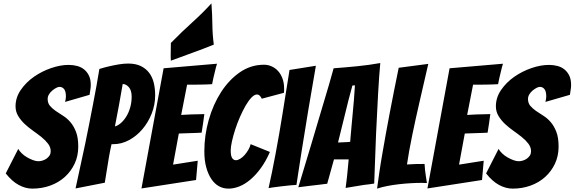

<svg xmlns="http://www.w3.org/2000/svg" viewBox="-20 -1114 3399 1136"><path d="M171 2Q131 2 91 -19.5Q51 -41 14 -88L88 -233Q95 -220 109 -206.5Q123 -193 140.5 -183Q158 -173 175.5 -166.5Q193 -160 207 -160Q219 -160 232 -164Q245 -168 256 -176Q267 -184 273.5 -194.5Q280 -205 280 -219Q280 -243 264.5 -263.5Q249 -284 226 -302.5Q203 -321 176 -340Q149 -359 126.5 -380Q104 -401 88 -427Q72 -453 72 -485Q72 -537 103 -582Q134 -627 180.5 -659.5Q227 -692 282 -711Q337 -730 386 -730Q413 -730 437 -723.5Q461 -717 478.5 -702.5Q496 -688 506.5 -666Q517 -644 517 -611Q517 -597 514.5 -583Q512 -569 510 -553L365 -511Q367 -519 368.5 -527Q370 -535 370 -543Q370 -573 359.5 -586.5Q349 -600 332 -600Q324 -600 312.5 -594Q301 -588 289.5 -578.5Q278 -569 270 -556Q262 -543 262 -528Q262 -504 275.5 -488Q289 -472 309 -458Q329 -444 352.5 -429.5Q376 -415 396 -392Q416 -369 429.5 -334.5Q443 -300 443 -247Q443 -191 421.5 -145.5Q400 -100 363.5 -67Q327 -34 277.5 -16Q228 2 171 2Z M427 1Q457 -134 484 -263Q495 -317 507 -377Q519 -437 530 -495Q541 -553 551 -607Q561 -661 568 -706Q597 -715 625 -721.5Q653 -728 682.5 -733Q712 -738 738 -738Q783 -738 813.5 -723Q844 -708 863 -682.5Q882 -657 890 -623Q898 -589 898 -550Q898 -494 877.5 -442Q857 -390 822.5 -349.5Q788 -309 743.5 -285Q699 -261 651 -261H640Q632 -227 625 -187Q618 -147 613 -113Q606 -73 600 -33ZM660 -366Q676 -370 693.5 -384.5Q711 -399 726 -422.5Q741 -446 750 -477Q759 -508 759 -542Q759 -579 742.5 -598Q726 -617 706 -617Q695 -551 684 -492Q673 -433 660 -366Z M817 1 948 -710 1264 -737Q1257 -715 1252 -692Q1247 -673 1242.5 -652.5Q1238 -632 1235 -616Q1225 -615 1206.5 -614.5Q1188 -614 1167 -613.5Q1146 -613 1124.5 -613Q1103 -613 1087 -613L1052 -434Q1083 -436 1110 -437Q1132 -438 1155 -438Q1178 -438 1189 -439Q1185 -411 1181.5 -384Q1178 -357 1173 -329Q1163 -328 1140.5 -327.5Q1118 -327 1095 -326Q1069 -325 1038 -324L1004 -140L1150 -163L1140 -49ZM991 -755Q990 -766 990 -775Q990 -784 990 -793Q990 -809 990.5 -825.5Q991 -842 991 -860Q1059 -929 1119 -983Q1179 -1037 1231 -1094Q1236 -1027 1236.5 -969Q1237 -911 1245 -850Q1186 -826 1118 -801.5Q1050 -777 991 -755Z M1332 2Q1301 2 1275.5 -12Q1250 -26 1231 -54Q1212 -82 1200.5 -123Q1189 -164 1189 -219Q1189 -313 1215 -404.5Q1241 -496 1288 -569Q1335 -642 1399.5 -686.5Q1464 -731 1542 -731Q1566 -731 1588 -721Q1610 -711 1626 -693Q1642 -675 1651.5 -649Q1661 -623 1661 -591Q1661 -585 1661 -578.5Q1661 -572 1660 -565L1529 -530Q1517 -555 1501 -555Q1485 -555 1467.5 -536.5Q1450 -518 1433 -488.5Q1416 -459 1400 -422.5Q1384 -386 1372 -349Q1360 -312 1352.5 -278.5Q1345 -245 1345 -224Q1345 -192 1353.5 -179Q1362 -166 1376 -166Q1387 -166 1401 -174.5Q1415 -183 1427 -196.5Q1439 -210 1449 -227Q1459 -244 1463 -261L1577 -215Q1553 -160 1523.5 -119.5Q1494 -79 1461.5 -51.5Q1429 -24 1396 -11Q1363 2 1332 2Z M1569 -1Q1579 -44 1589.5 -96.5Q1600 -149 1611 -206.5Q1622 -264 1632 -323Q1642 -382 1651 -437Q1672 -565 1693 -700L1849 -725Q1826 -591 1804 -462Q1795 -407 1785.5 -348Q1776 -289 1766.5 -231Q1757 -173 1749 -118.5Q1741 -64 1734 -20Q1725 -20 1698.5 -17.5Q1672 -15 1644 -11.5Q1616 -8 1593.5 -5Q1571 -2 1569 -1Z M2025 -2Q2029 -35 2033 -67Q2036 -95 2038.5 -123Q2041 -151 2043 -171H1956L1916 -27Q1894 -24 1864 -20.5Q1834 -17 1808 -14Q1776 -10 1745 -6Q1785 -139 1824 -268Q1840 -322 1857.5 -381Q1875 -440 1892.5 -498.5Q1910 -557 1926 -611Q1942 -665 1954 -710Q2022 -715 2092.5 -722Q2163 -729 2230 -741Q2227 -709 2223.5 -661.5Q2220 -614 2217 -558Q2214 -502 2211 -441Q2208 -380 2205 -321Q2200 -183 2194 -28Q2164 -23 2134 -20Q2109 -16 2079 -11Q2049 -6 2025 -2ZM1980 -271Q1984 -271 1994.5 -271.5Q2005 -272 2016.5 -272.5Q2028 -273 2038 -273.5Q2048 -274 2052 -275Q2052 -281 2053.5 -295.5Q2055 -310 2056.5 -328.5Q2058 -347 2060 -369Q2062 -391 2064 -412Q2068 -463 2074 -522L2080 -609L2065 -608L2042 -522Z M2211 2Q2217 -43 2225 -98Q2233 -153 2243.5 -212Q2254 -271 2264.5 -331Q2275 -391 2286 -446Q2311 -577 2339 -713L2514 -736Q2487 -620 2462 -510Q2451 -463 2440 -412.5Q2429 -362 2419 -314Q2409 -266 2401 -221Q2393 -176 2388 -141Q2413 -143 2441.5 -143.5Q2470 -144 2492 -144Q2493 -125 2495 -106.5Q2497 -88 2499.5 -73Q2502 -58 2503.5 -46.5Q2505 -35 2506 -31Q2498 -31 2490.5 -31.5Q2483 -32 2475 -32Q2444 -32 2409.5 -30Q2375 -28 2340 -24Q2305 -20 2271.5 -13.5Q2238 -7 2211 2Z M2509 1 2640 -710 2956 -737Q2949 -715 2944 -692Q2939 -673 2934.5 -652.5Q2930 -632 2927 -616Q2917 -615 2898.5 -614.5Q2880 -614 2859 -613.5Q2838 -613 2816.5 -613Q2795 -613 2779 -613L2744 -434Q2775 -436 2802 -437Q2824 -438 2847 -438Q2870 -438 2881 -439Q2877 -411 2873.5 -384Q2870 -357 2865 -329Q2855 -328 2832.5 -327.5Q2810 -327 2787 -326Q2761 -325 2730 -324L2696 -140L2842 -163L2832 -49Z M3013 2Q2973 2 2933 -19.5Q2893 -41 2856 -88L2930 -233Q2937 -220 2951 -206.5Q2965 -193 2982.5 -183Q3000 -173 3017.5 -166.5Q3035 -160 3049 -160Q3061 -160 3074 -164Q3087 -168 3098 -176Q3109 -184 3115.5 -194.5Q3122 -205 3122 -219Q3122 -243 3106.5 -263.5Q3091 -284 3068 -302.5Q3045 -321 3018 -340Q2991 -359 2968.5 -380Q2946 -401 2930 -427Q2914 -453 2914 -485Q2914 -537 2945 -582Q2976 -627 3022.5 -659.5Q3069 -692 3124 -711Q3179 -730 3228 -730Q3255 -730 3279 -723.5Q3303 -717 3320.5 -702.5Q3338 -688 3348.5 -666Q3359 -644 3359 -611Q3359 -597 3356.5 -583Q3354 -569 3352 -553L3207 -511Q3209 -519 3210.5 -527Q3212 -535 3212 -543Q3212 -573 3201.5 -586.5Q3191 -600 3174 -600Q3166 -600 3154.5 -594Q3143 -588 3131.5 -578.5Q3120 -569 3112 -556Q3104 -543 3104 -528Q3104 -504 3117.5 -488Q3131 -472 3151 -458Q3171 -444 3194.5 -429.5Q3218 -415 3238 -392Q3258 -369 3271.5 -334.5Q3285 -300 3285 -247Q3285 -191 3263.5 -145.5Q3242 -100 3205.5 -67Q3169 -34 3119.5 -16Q3070 2 3013 2Z"/></svg>

Font: Bangers
Style: Regular
Weight: 400
Designer: vernon adams
Foundry: Vernon Adams
Version: Version 2.000